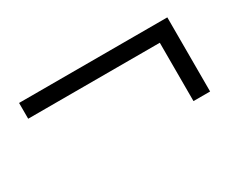

<svg xmlns="http://www.w3.org/2000/svg" viewBox="-52 -603 719 590"><g transform="rotate(-30 307.5 -308.5)"><path d="M36 -384V-440H562V-177H503V-406L525 -384Z"/></g></svg>

Font: Noto Serif TC ExtraLight Black
Style: Regular
Weight: 900
Version: Version 2.003-H1;hotconv 1.1.1;makeotfexe 2.6.0